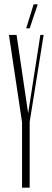

<svg xmlns="http://www.w3.org/2000/svg" viewBox="-20 -860 237 880"><path d="M116 0V-301L180 -700H165L109 -341L56 -700H21L81 -300V0ZM153 -840 116 -730H100L134 -840Z"/></svg>

Font: Dorsa
Style: Regular
Weight: 400
Version: Version 1.002